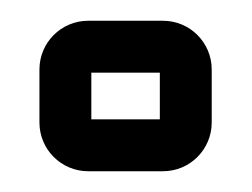

<svg xmlns="http://www.w3.org/2000/svg" viewBox="-20 -140 243 185"><path d="M68 -25V-70H134V-25ZM184 -22V-73C184 -99 163 -120 137 -120H65C39 -120 18 -99 18 -73V-22C18 4 39 25 65 25H137C163 25 184 4 184 -22Z"/></svg>

Font: DIN Rundschrift
Style: BreitKont
Weight: 400
Width: 7
Version: Version 1.027